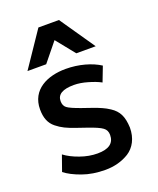

<svg xmlns="http://www.w3.org/2000/svg" viewBox="-141 -831 763 927"><g transform="rotate(-20 241.0 -367.5)"><path d="M239.3 11.2C284.2 11.2 325.2 0.5 360.8 -21.5C396.5 -44.4 419.4 -85.9 419.4 -140.6C417 -197.8 401.4 -229 364.3 -253.4C351.6 -261.7 339.4 -268.6 327.1 -273.9C314.9 -279.3 299.8 -285.6 280.8 -292L255.4 -300.8C240.7 -306.2 232.9 -308.6 231.4 -309.1C196.8 -321.3 173.8 -331.5 163.6 -339.4C153.3 -347.2 148.4 -358.9 148.4 -374.5C148.4 -409.2 177.2 -426.3 234.9 -426.3C256.8 -426.3 280.8 -422.4 305.7 -415C331.1 -407.7 352.5 -399.4 369.6 -390.1L398.9 -466.3C356 -494.1 292 -512.7 224.1 -512.7C130.9 -512.7 41.5 -472.7 41.5 -370.6C41.5 -327.6 53.7 -296.9 80.6 -275.4C107.4 -253.9 131.3 -242.7 175.8 -227.5L222.7 -211.4C261.7 -198.2 287.1 -187 299.3 -177.7C311.5 -168.9 317.4 -156.2 317.4 -140.1C317.4 -97.7 288.6 -76.2 230.5 -76.2C201.7 -76.2 171.9 -81.5 141.6 -92.3C111.3 -103 86.4 -115.7 66.4 -130.9L38.1 -50.8C58.1 -34.7 85.9 -20.5 121.1 -7.8C156.2 4.9 195.8 11.2 239.3 11.2ZM144 -565.9 221.7 -661.6 298.8 -565.9H398.4L274.9 -745.6H169.4L47.9 -565.9Z"/></g></svg>

Font: Ride SemiBold
Style: Regular
Weight: 600
Version: Version 3.000